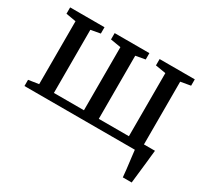

<svg xmlns="http://www.w3.org/2000/svg" viewBox="-146 -760 1233 1154"><g transform="rotate(30 471.0 -183.0)"><path d="M902 0 900.5 15.5Q890 115.5 882 180H820.5Q817.5 140.5 805.5 47L800 0H34V-43L105 -54V-490.5L35.5 -502.5V-546.5H274V-502.5L208 -490.5V-52.5H416.5V-490.5L344.5 -502.5V-546.5H585.5V-502.5L519.5 -490.5V-52.5H728.5V-490.5L656.5 -502.5V-546.5H900.5V-502.5L831.5 -490.5V-55H908L902 -0.5Z"/></g></svg>

Font: Merriweather 12pt
Style: Regular
Weight: 400
Designer: Eben Sorkin
Foundry: Eben Sorkin
Version: Version 2.100